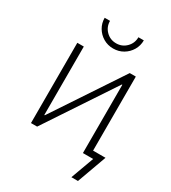

<svg xmlns="http://www.w3.org/2000/svg" viewBox="-216 -859 1001 1124"><g transform="rotate(30 285.0 -297.0)"><path d="M482.9 0H438.5V-461.4H435.1L128.9 0H87.4V-542.5H131.3V-80.1H134.8L441.9 -542.5H482.9ZM285.2 -618.2Q248 -618.2 218 -636Q188 -653.8 170.4 -683.6Q152.8 -713.4 152.8 -749.5H189Q189 -709 216.8 -681.2Q244.6 -653.3 285.2 -653.3Q325.2 -653.3 353 -681.2Q380.9 -709 380.9 -749.5H417.5Q417.5 -713.4 399.9 -683.6Q382.3 -653.8 352.3 -636Q322.3 -618.2 285.2 -618.2ZM450.7 156.2 507.8 0H456.1V-42H566.9L495.1 156.2Z"/></g></svg>

Font: Inter 16pt ExtraLight
Style: Regular
Weight: 250
Version: Version 4.001;git-66647c0bb